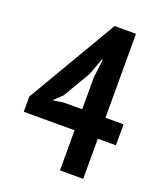

<svg xmlns="http://www.w3.org/2000/svg" viewBox="-132 -791 742 877"><g transform="rotate(20 239.0 -352.5)"><path d="M465 -195H377V0H264V-195H17V-269L273 -705H377V-297H465ZM264 -452 275 -542H271L241 -461L162 -327L122 -289L173 -297H264Z"/></g></svg>

Font: PT Sans Narrow
Style: Bold
Weight: 700
Width: 3
Designer: A.Korolkova, O.Umpeleva, V.Yefimov
Foundry: ParaType Ltd
Version: Version 2.003W OFL